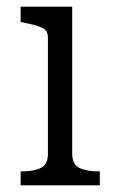

<svg xmlns="http://www.w3.org/2000/svg" viewBox="-20 -557 351 577"><path d="M197 -537V-95Q197 -63 218.5 -52.5Q240 -42 276 -42H280V0H42V-42H46Q82 -42 103 -52.5Q124 -63 124 -95V-444Q124 -466 106 -474Q88 -482 51 -489L42 -491V-537Z"/></svg>

Font: Roboto Serif SemiCondensed Light
Style: Regular
Weight: 300
Width: 4
Designer: Greg Gazdowicz
Foundry: Commercial Type
Version: Version 1.007